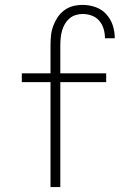

<svg xmlns="http://www.w3.org/2000/svg" viewBox="-20 -763 540 783"><path d="M186 0V-428H69V-464H186V-579Q186 -599 188 -618.5Q190 -638 197 -657Q204 -676 215 -692.5Q226 -709 242 -721Q258 -733 277.5 -738Q297 -743 317 -743Q344 -743 369.5 -734Q395 -725 413 -705.5Q431 -686 439.5 -660.5Q448 -635 448 -608V-607H408V-608Q408 -627 402.5 -645.5Q397 -664 384.5 -678.5Q372 -693 354 -699.5Q336 -706 317 -706Q302 -706 288 -701.5Q274 -697 263 -687.5Q252 -678 244.5 -665Q237 -652 233 -637.5Q229 -623 227.5 -608.5Q226 -594 226 -579V-464H413V-428H226V0Z"/></svg>

Font: Iosevka Extralight
Style: Regular
Weight: 200
Monospace: yes
Designer: Belleve Invis
Foundry: Belleve Invis
Version: Version 32.0.1; ttfautohint (v1.8.4)